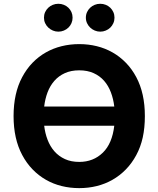

<svg xmlns="http://www.w3.org/2000/svg" viewBox="-20 -966 822 996"><path d="M50.4 -363.6Q50.4 -482.6 95.2 -566.1Q117.9 -608.7 149.1 -640.8Q180.4 -672.9 218.2 -694.2Q256 -715.6 299.7 -726.4Q343.4 -737.2 391 -737.2Q438.6 -737.2 482.2 -726.4Q525.9 -715.6 563.7 -694.1Q601.6 -672.6 632.8 -640.6Q664.1 -608.7 686.8 -566.1Q731.5 -482.6 731.5 -363.6Q731.5 -302.9 720.5 -253Q709.5 -203.1 686.8 -161.2Q664.1 -119 632.8 -87Q601.6 -55 563.6 -33.4Q525.6 -11.7 482.1 -0.9Q438.6 9.9 391 9.9Q343.4 9.9 299.7 -0.9Q256 -11.7 218.2 -33.4Q180.4 -55 149.1 -87.2Q117.9 -119.3 95.2 -161.9Q50.4 -245.7 50.4 -363.6ZM209.2 -413.4H572.8Q568.2 -452.8 555.2 -487Q542.3 -521.3 520.1 -546.7Q497.9 -572.1 465.7 -586.6Q433.6 -601.2 391 -601.2Q348.4 -601.2 316.4 -586.6Q284.4 -572.1 262.1 -546.7Q239.7 -521.3 226.7 -487Q213.8 -452.8 209.2 -413.4ZM391 -126.1Q464.5 -126.1 513.8 -174.4Q562.1 -221.6 572.8 -313.9H209.2Q213.8 -274.9 226.9 -240.6Q240.1 -206.3 262.4 -180.9Q284.8 -155.5 316.8 -140.8Q348.7 -126.1 391 -126.1ZM500 -946.4Q515.3 -946.4 528.8 -940.9Q542.3 -935.4 552.2 -925.8Q562.1 -916.2 568 -903.1Q573.9 -889.9 573.9 -874.3Q573.9 -859 568 -845.7Q562.1 -832.4 552 -822.6Q541.9 -812.9 528.4 -807.4Q514.9 -801.8 500 -801.8Q485.1 -801.8 471.6 -807.5Q458.1 -813.2 447.8 -823Q437.5 -832.7 431.5 -845.9Q425.4 -859 425.4 -874.3Q425.4 -889.9 431.5 -903.1Q437.5 -916.2 447.6 -925.8Q457.7 -935.4 471.2 -940.9Q484.7 -946.4 500 -946.4ZM282.7 -946.4Q297.9 -946.4 311.4 -940.9Q324.9 -935.4 334.9 -925.8Q344.8 -916.2 350.7 -903.1Q356.5 -889.9 356.5 -874.3Q356.5 -859 350.7 -845.7Q344.8 -832.4 334.7 -822.6Q324.6 -812.9 311.1 -807.4Q297.6 -801.8 282.7 -801.8Q267.8 -801.8 254.3 -807.5Q240.8 -813.2 230.5 -823Q220.2 -832.7 214.1 -845.9Q208.1 -859 208.1 -874.3Q208.1 -889.9 214.1 -903.1Q220.2 -916.2 230.3 -925.8Q240.4 -935.4 253.9 -940.9Q267.4 -946.4 282.7 -946.4Z"/></svg>

Font: Inter P
Style: Bold
Weight: 700
Designer: Rasmus Andersson
Foundry: rsms
Version: Version 3.018;git-588b23468